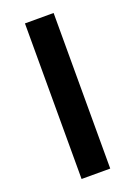

<svg xmlns="http://www.w3.org/2000/svg" viewBox="-136 -756 573 812"><g transform="rotate(-20 150.0 -350.0)"><path d="M85.4 -700.2H214.4V0H85.4Z"/></g></svg>

Font: Selawik Semibold
Style: Regular
Weight: 600
Designer: Aaron Bell
Foundry: Microsoft Corporation
Version: Version 1.01